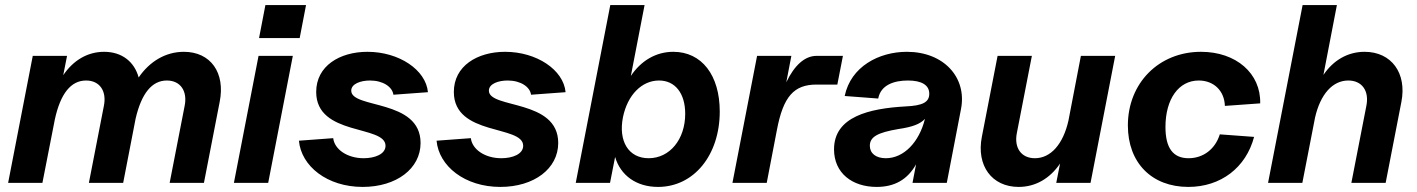

<svg xmlns="http://www.w3.org/2000/svg" viewBox="-20 -720 5581 756"><path d="M707 -303 648 0H783L845 -319C868 -434 809 -516 704 -516C632 -516 569 -478 526 -415C509 -477 460 -516 390 -516C325 -516 269 -483 229 -424L244 -500H109L12 0H147L196 -250C218 -351 259 -403 319 -403C372 -403 401 -362 389 -303L330 0H465L514 -253C537 -352 578 -403 637 -403C690 -403 719 -362 707 -303Z M901 0H1036L1133 -500H998ZM1000 -570H1160L1185 -700H1025Z M1408 16C1541 16 1636 -56 1636 -157C1636 -331 1363 -291 1363 -363C1363 -390 1400 -403 1437 -403C1488 -403 1525 -378 1529 -347L1665 -357C1657 -445 1551 -516 1427 -516C1317 -516 1225 -460 1225 -358C1225 -183 1498 -229 1498 -146C1498 -113 1456 -97 1412 -97C1347 -97 1297 -132 1292 -176L1157 -166C1166 -66 1268 16 1408 16Z M1950 16C2083 16 2178 -56 2178 -157C2178 -331 1905 -291 1905 -363C1905 -390 1942 -403 1979 -403C2030 -403 2067 -378 2071 -347L2207 -357C2199 -445 2093 -516 1969 -516C1859 -516 1767 -460 1767 -358C1767 -183 2040 -229 2040 -146C2040 -113 1998 -97 1954 -97C1889 -97 1839 -132 1834 -176L1699 -166C1708 -66 1810 16 1950 16Z M2571 16C2712 16 2814 -109 2814 -281C2814 -424 2743 -516 2631 -516C2563 -516 2504 -481 2464 -421L2518 -700H2383L2247 0H2382L2402 -102C2423 -30 2485 16 2571 16ZM2534 -97C2455 -97 2414 -164 2433 -259C2451 -346 2507 -403 2575 -403C2638 -403 2678 -353 2678 -272C2678 -171 2617 -97 2534 -97Z M2864 0H2999L3039 -208C3064 -340 3106 -387 3195 -387H3277L3299 -500H3195C3149 -500 3108 -463 3076 -396L3096 -500H2961Z M3432 16C3501 16 3553 -12 3587 -73L3573 0H3708L3764 -291C3788 -415 3696 -516 3551 -516C3441 -516 3330 -458 3306 -342L3438 -332C3448 -386 3501 -403 3555 -403C3609 -403 3639 -385 3639 -351C3639 -318 3614 -304 3546 -301C3403 -293 3264 -261 3264 -132C3264 -38 3336 16 3432 16ZM3468 -97C3429 -97 3405 -116 3405 -146C3405 -181 3435 -198 3518 -212C3573 -220 3604 -232 3622 -252C3599 -159 3538 -97 3468 -97Z M3991 16C4057 16 4114 -17 4154 -76L4139 0H4274L4371 -500H4236L4187 -245C4166 -152 4117 -97 4055 -97C4001 -97 3972 -138 3984 -197L4043 -500H3908L3846 -181C3824 -68 3885 16 3991 16Z M4659 16C4787 16 4886 -60 4918 -181L4783 -191C4765 -133 4718 -97 4660 -97C4599 -97 4569 -137 4569 -220C4569 -330 4621 -403 4700 -403C4759 -403 4801 -363 4803 -303L4942 -313C4945 -431 4847 -516 4709 -516C4543 -516 4421 -393 4421 -226C4421 -79 4515 16 4659 16Z M5360 -303 5301 0H5436L5498 -319C5520 -432 5459 -516 5353 -516C5287 -516 5230 -483 5191 -425L5244 -700H5109L4973 0H5108L5158 -257C5179 -349 5227 -403 5289 -403C5343 -403 5372 -362 5360 -303Z"/></svg>

Font: Uncut Sans
Style: Bold Italic
Weight: 700
Italic angle: -11°
Designer: Kasper Nordkvist
Foundry: UNCUT.wtf
Version: Version 1.304;Glyphs 3.2 (3246)